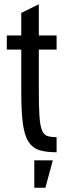

<svg xmlns="http://www.w3.org/2000/svg" viewBox="-20 -706 302 902"><path d="M12 -539.3V-472.9H79.9V-277.6Q79.9 -184.3 87.1 -127.8Q94.4 -71.3 113.5 -41Q132.6 -10.7 164.7 -0.7Q196.9 9.3 245.9 9.3V-61.7Q218.9 -61.7 202.4 -67.1Q186 -72.6 177.1 -94.4Q168.3 -116.1 165.4 -159.6Q162.4 -203.1 162.4 -279.3V-472.9H245.9V-539.3H162.4V-686L79.9 -645.3V-539.3ZM141.1 175.9H193.3L228.1 47.3H141.1Z"/></svg>

Font: Secuela Black
Style: Regular
Weight: 900
Designer: Fernando Haro
Foundry: deFharo
Version: Version 1.704